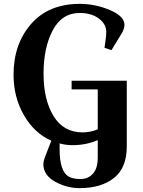

<svg xmlns="http://www.w3.org/2000/svg" viewBox="-20 -735 740 992"><path d="M350 -273V-318H635V22Q635 132 569 184.5Q503 237 391 237Q325 237 264.5 203.5Q204 170 204 112Q204 101 211 80L245 -8Q157 -47 103.5 -140Q50 -233 50 -349Q50 -507 140.5 -611Q231 -715 392 -715Q473 -715 548 -683Q623 -651 623 -607Q623 -590 612 -568L556 -476L520 -488L525 -525Q529 -549 529 -571Q529 -610 491 -639Q453 -668 392 -668Q300 -668 252.5 -578.5Q205 -489 205 -354.5Q205 -220 256.5 -135.5Q308 -51 407 -51Q447 -51 485 -67V-273ZM355 15Q320 15 288 6V37Q288 151 336 178Q358 190 396.5 190Q435 190 460 162.5Q485 135 485 80V-11Q425 15 355 15Z"/></svg>

Font: Croissant One
Style: Regular
Weight: 400
Designer: Eduardo Rodriguez Tunni
Foundry: Eduardo Rodriguez Tunni
Version: Version 1.001